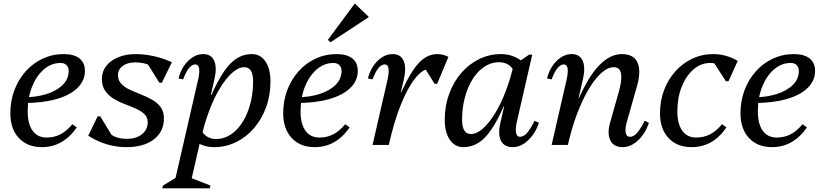

<svg xmlns="http://www.w3.org/2000/svg" viewBox="-20 -785 4466 1040"><path d="M207 12Q128 12 82 -37.5Q36 -87 36 -171Q36 -239 58 -297Q80 -355 119.5 -399Q159 -443 211.5 -467.5Q264 -492 325 -492Q381 -492 410.5 -468.5Q440 -445 440 -401Q440 -348 399.5 -308.5Q359 -269 284.5 -248Q210 -227 108 -227V-258Q177 -258 232 -275.5Q287 -293 319.5 -325Q352 -357 352 -401Q352 -421 340 -432.5Q328 -444 308 -444Q258 -444 217.5 -409Q177 -374 153.5 -315Q130 -256 130 -182Q130 -114 156.5 -77Q183 -40 232 -40Q274 -40 307.5 -57.5Q341 -75 372 -112L396 -95Q322 12 207 12Z M665 12Q629 12 593 5Q557 -2 523 -16Q489 -30 458 -50L509 -155H523L594 -38L541 -47V-102Q567 -63 595 -48Q623 -33 668 -33Q718 -33 749 -58Q780 -83 780 -123Q780 -150 762 -167Q744 -184 716 -196.5Q688 -209 656 -221Q624 -233 596 -250Q568 -267 550 -292.5Q532 -318 532 -358Q532 -398 555.5 -428Q579 -458 620.5 -475Q662 -492 715 -492Q748 -492 780.5 -487Q813 -482 845.5 -472.5Q878 -463 911 -448L857 -337H843L769 -456L833 -447V-402Q805 -427 777 -437Q749 -447 711 -447Q671 -447 645 -428Q619 -409 619 -379Q619 -350 637 -331Q655 -312 683.5 -299Q712 -286 743.5 -273.5Q775 -261 803.5 -245Q832 -229 850 -205Q868 -181 868 -144Q868 -72 813.5 -30Q759 12 665 12Z M859 235 863 220 964 159 926 200 1053 -353Q1062 -393 1058.5 -414.5Q1055 -436 1038 -436Q1002 -436 972 -355L947 -360Q962 -419 999.5 -455.5Q1037 -492 1081 -492Q1124 -492 1140 -456Q1156 -420 1142 -358L1014 200L987 168L1120 220L1116 235ZM1140 12Q1105 12 1073.5 0Q1042 -12 1015 -36L1048 -184Q1048 -111 1075 -71.5Q1102 -32 1151 -32Q1185 -32 1215 -47.5Q1245 -63 1270 -91.5Q1295 -120 1313 -159Q1331 -198 1341 -245Q1351 -292 1351 -344Q1351 -421 1303 -421Q1272 -421 1238.5 -391.5Q1205 -362 1173 -310Q1141 -258 1114.5 -188.5Q1088 -119 1070 -39H1024L1075 -270H1125Q1178 -390 1228.5 -441Q1279 -492 1344 -492Q1391 -492 1418 -452Q1445 -412 1445 -344Q1445 -269 1421.5 -204.5Q1398 -140 1356.5 -91.5Q1315 -43 1259.5 -15.5Q1204 12 1140 12Z M1685 12Q1606 12 1560 -37.5Q1514 -87 1514 -171Q1514 -239 1536 -297Q1558 -355 1597.5 -399Q1637 -443 1689.5 -467.5Q1742 -492 1803 -492Q1859 -492 1888.5 -468.5Q1918 -445 1918 -401Q1918 -348 1877.5 -308.5Q1837 -269 1762.5 -248Q1688 -227 1586 -227V-258Q1655 -258 1710 -275.5Q1765 -293 1797.5 -325Q1830 -357 1830 -401Q1830 -421 1818 -432.5Q1806 -444 1786 -444Q1736 -444 1695.5 -409Q1655 -374 1631.5 -315Q1608 -256 1608 -182Q1608 -114 1634.5 -77Q1661 -40 1710 -40Q1752 -40 1785.5 -57.5Q1819 -75 1850 -112L1874 -95Q1800 12 1685 12ZM1770 -556 1756 -569 1901 -765H1903L1977 -694V-692Z M2040 0 2116 -284H2153Q2204 -397 2249 -444.5Q2294 -492 2349 -492Q2379 -492 2409 -477L2348 -331H2334L2263 -445H2305V-411Q2268 -411 2227 -358.5Q2186 -306 2149.5 -213.5Q2113 -121 2086 0ZM1998 0 2079 -353Q2088 -393 2084.5 -414.5Q2081 -436 2064 -436Q2028 -436 1998 -355L1973 -360Q1988 -419 2025.5 -455.5Q2063 -492 2107 -492Q2150 -492 2166 -456Q2182 -420 2168 -358L2086 0Z M2490 12Q2444 12 2416.5 -28Q2389 -68 2389 -136Q2389 -211 2412.5 -275.5Q2436 -340 2477.5 -388.5Q2519 -437 2574.5 -464.5Q2630 -492 2694 -492Q2729 -492 2760.5 -480Q2792 -468 2819 -444L2786 -296Q2786 -369 2759.5 -408.5Q2733 -448 2683 -448Q2649 -448 2619 -432.5Q2589 -417 2564 -388.5Q2539 -360 2521 -321Q2503 -282 2493 -235.5Q2483 -189 2483 -136Q2483 -59 2531 -59Q2562 -59 2595.5 -88.5Q2629 -118 2661 -170Q2693 -222 2719.5 -291.5Q2746 -361 2764 -441H2810L2759 -210H2709Q2656 -90 2605.5 -39Q2555 12 2490 12ZM2757 12Q2711 12 2693.5 -23Q2676 -58 2691 -122L2764 -441H2776L2846 -489H2863L2780 -127Q2771 -87 2775.5 -65.5Q2780 -44 2796 -44Q2816 -44 2834 -64Q2852 -84 2876 -131L2899 -120Q2880 -62 2840.5 -25Q2801 12 2757 12Z M3353 12Q3304 12 3286 -24.5Q3268 -61 3285 -122L3332 -288Q3369 -421 3305 -421Q3272 -421 3236.5 -389Q3201 -357 3167 -299Q3133 -241 3104.5 -165Q3076 -89 3056 0H3010L3079 -253H3116Q3221 -492 3349 -492Q3412 -492 3433 -446.5Q3454 -401 3430 -317L3376 -127Q3365 -89 3369 -66.5Q3373 -44 3392 -44Q3412 -44 3430 -64Q3448 -84 3472 -131L3495 -120Q3476 -62 3436.5 -25Q3397 12 3353 12ZM2968 0 3049 -353Q3058 -393 3054.5 -414.5Q3051 -436 3034 -436Q2998 -436 2968 -355L2943 -360Q2958 -419 2995.5 -455.5Q3033 -492 3077 -492Q3120 -492 3136 -456Q3152 -420 3138 -358L3056 0Z M3726 12Q3647 12 3601 -37.5Q3555 -87 3555 -171Q3555 -239 3577 -297Q3599 -355 3638.5 -399Q3678 -443 3730.5 -467.5Q3783 -492 3844 -492Q3878 -492 3912 -482.5Q3946 -473 3976 -455L3926 -345H3912L3833 -467H3895V-416Q3886 -426 3875.5 -432Q3865 -438 3853 -441Q3841 -444 3827 -444Q3777 -444 3736.5 -409Q3696 -374 3672.5 -315Q3649 -256 3649 -182Q3649 -114 3675.5 -77Q3702 -40 3751 -40Q3793 -40 3826.5 -57.5Q3860 -75 3891 -112L3915 -95Q3878 -41 3831 -14.5Q3784 12 3726 12Z M4162 12Q4083 12 4037 -37.5Q3991 -87 3991 -171Q3991 -239 4013 -297Q4035 -355 4074.5 -399Q4114 -443 4166.5 -467.5Q4219 -492 4280 -492Q4336 -492 4365.5 -468.5Q4395 -445 4395 -401Q4395 -348 4354.5 -308.5Q4314 -269 4239.5 -248Q4165 -227 4063 -227V-258Q4132 -258 4187 -275.5Q4242 -293 4274.5 -325Q4307 -357 4307 -401Q4307 -421 4295 -432.5Q4283 -444 4263 -444Q4213 -444 4172.5 -409Q4132 -374 4108.5 -315Q4085 -256 4085 -182Q4085 -114 4111.5 -77Q4138 -40 4187 -40Q4229 -40 4262.5 -57.5Q4296 -75 4327 -112L4351 -95Q4277 12 4162 12Z"/></svg>

Font: Platypi Light Light
Style: Italic
Weight: 300
Italic angle: -13°
Version: Version 1.200